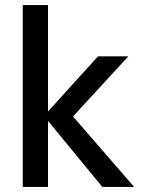

<svg xmlns="http://www.w3.org/2000/svg" viewBox="-20 -740 568 760"><path d="M385 0 154 -281 368 -517H488L235 -242L236 -317L511 0ZM70 0V-720H170V0Z"/></svg>

Font: DM Sans 11pt Medium
Style: Regular
Weight: 500
Version: Version 4.004;gftools[0.9.30]